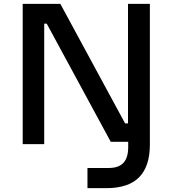

<svg xmlns="http://www.w3.org/2000/svg" viewBox="-20 -750 898 999"><path d="M533.2 229H435.1V124H545.9Q597.2 124 622.1 97.4Q647 70.8 647 16.1V-12.2H556.2L223.1 -627H210V0H98.1V-730H293.9L630.9 -107.9H646V-730H759.8V2.9Q759.8 115.2 704.1 172.1Q648.4 229 533.2 229Z"/></svg>

Font: Sora Medium
Style: Regular
Weight: 500
Designer: Jonathan Barnbrook, Julián Moncada
Foundry: Barnbrook Fonts
Version: Version 2.000